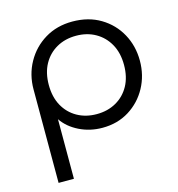

<svg xmlns="http://www.w3.org/2000/svg" viewBox="-106 -592 830 895"><g transform="rotate(-15 309.0 -145.0)"><path d="M67 210V-241Q67 -312 99.8 -371Q132.5 -430 190.2 -465Q248 -500 322.5 -500Q400.5 -500 458.5 -465.2Q516.5 -430.5 548.5 -372Q580.5 -313.5 580.5 -242.5Q580.5 -172 548.8 -113.5Q517 -55 461 -20Q405 15 332 15Q272 15 220.8 -10.2Q169.5 -35.5 141 -77.5V210ZM322.5 -53.5Q375.5 -53.5 416.5 -76.8Q457.5 -100 480.8 -142.2Q504 -184.5 504 -242.5Q504 -300.5 480.5 -342.8Q457 -385 416.2 -408.2Q375.5 -431.5 322.5 -431.5Q269.5 -431.5 228.5 -408.2Q187.5 -385 164.2 -342.8Q141 -300.5 141 -242.5Q141 -184.5 164.2 -142.2Q187.5 -100 228.5 -76.8Q269.5 -53.5 322.5 -53.5Z"/></g></svg>

Font: Geologica ExtraLight
Style: Regular
Weight: 200
Designer: Sindre Bremnes, Frode Helland
Foundry: Monokrom Skriftforlag AS
Version: Version 1.010; ttfautohint (v1.8.4.7-5d5b);gftools[0.9.28]